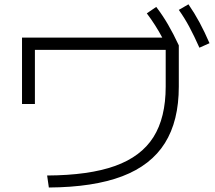

<svg xmlns="http://www.w3.org/2000/svg" viewBox="-20 -838 978 873"><path d="M733.4 -444.3V-611.3H138.7V-365.2H80.1V-667H717.8Q688 -723.6 647.5 -777.3L690.4 -806.6Q719.7 -768.1 743.9 -726.6Q768.1 -685.1 793 -631.8V-444.3Q793 -288.1 729.7 -187.3Q666.5 -86.4 535.9 -36.6Q405.3 13.2 202.1 14.6L194.3 -40Q384.8 -41 503.2 -83.5Q621.6 -126 677.5 -214.4Q733.4 -302.7 733.4 -444.3ZM793 -793 836.9 -818.4Q864.7 -777.8 887.5 -735.6Q910.2 -693.4 932.6 -641.6L886.7 -621.1Q862.3 -675.8 840.6 -716.3Q818.8 -756.8 793 -793Z"/></svg>

Font: Pretendard Light
Style: Regular
Weight: 300
Designer: Base glyphs from Inter by Rasmus Andersson; Hangeul glyphs from Noto Sans CJK(Source Han Sans) by Jang Soo-young and Kan
Foundry: Kil Hyung-jin
Version: Version 1.309